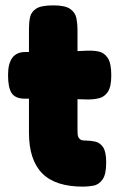

<svg xmlns="http://www.w3.org/2000/svg" viewBox="-20 -687 445 716"><path d="M290 9Q239 9 201 -3Q163 -15 138 -40Q113 -65 100.5 -103Q88 -141 88 -192V-580Q88 -603 92 -622.5Q96 -642 114.5 -654.5Q133 -667 179 -667Q223 -667 242 -653.5Q261 -640 265 -619Q269 -598 269 -576V-206Q269 -195 269.5 -187Q270 -179 273 -174Q276 -169 281 -166Q286 -163 296 -163Q317 -163 335 -159Q353 -155 364.5 -138Q376 -121 376 -81Q376 -36 362 -17Q348 2 328 5.5Q308 9 290 9ZM74 -493H191L305 -498Q327 -499 347.5 -495Q368 -491 381.5 -471.5Q395 -452 395 -406Q395 -364 382.5 -345Q370 -326 350.5 -321Q331 -316 308 -316L196 -319H70Q36 -320 23 -340.5Q10 -361 10 -407Q10 -450 26 -471.5Q42 -493 74 -493Z"/></svg>

Font: Fredoka SemiCondensed
Style: Bold
Weight: 700
Width: 4
Designer: Ben Nathan
Foundry: Milena B. Brandão, Ben Nathan
Version: Version 2.001